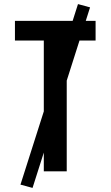

<svg xmlns="http://www.w3.org/2000/svg" viewBox="-20 -837 540 938"><path d="M194 0V-639H53V-735H447V-639H306V0ZM139 81 80 65 361 -817 420 -801Z"/></svg>

Font: Iosevka
Style: Bold
Weight: 700
Monospace: yes
Designer: Belleve Invis
Foundry: Belleve Invis
Version: Version 32.5.0; ttfautohint (v1.8.4)